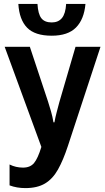

<svg xmlns="http://www.w3.org/2000/svg" viewBox="-20 -954 539 984"><path d="M495 -714 328 -206Q304 -133 277 -85Q250 -37 210.5 -13.5Q171 10 110 10Q66 10 29 -4V-111Q61 -95 98 -95Q135 -95 154.5 -118.5Q174 -142 192 -201L4 -714H133L226 -434Q234 -409 241.5 -383Q249 -357 254 -327H259Q264 -355 270.5 -379Q277 -403 284 -430L367 -714ZM418 -934Q411 -855 369.5 -813Q328 -771 245 -771Q159 -771 119 -812Q79 -853 74 -934H172Q175 -882 192 -860.5Q209 -839 245 -839Q279 -839 297.5 -861.5Q316 -884 319 -934Z"/></svg>

Font: Avrile Sans Condensed SemiBold
Style: Regular
Weight: 600
Width: 3
Designer: Monotype Design Team
Foundry: Monotype Imaging Inc.
Version: Version 2.001;September 10, 2019;FontCreator 11.5.0.2425 64-